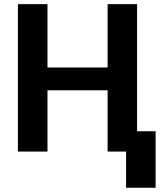

<svg xmlns="http://www.w3.org/2000/svg" viewBox="-20 -731 770 926"><path d="M730.5 174.5H588V0H499V-295.5H209V0H66.5V-711H209V-405.5H499V-711H641V-98H730.5Z"/></svg>

Font: Roberto Sans
Style: Bold
Weight: 700
Designer: Google (font) & Cristiano Sobral (main changes)
Version: Version 1.000;October 12, 2021;FontCreator 14.0.0.2814 64-bi